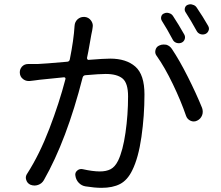

<svg xmlns="http://www.w3.org/2000/svg" viewBox="-20 -858 1040 904"><path d="M960 -736.3Q963.9 -729.5 963.9 -722.7Q963.9 -718.8 961.9 -713.9Q958 -703.1 947.3 -698.2Q935.5 -693.4 923.8 -697.3Q912.1 -701.2 906.2 -711.9Q878.9 -761.7 853.5 -800.8Q847.7 -809.6 850.6 -820.3Q853.5 -831.1 863.3 -835Q870.1 -837.9 877 -837.9Q881.8 -837.9 886.7 -835.9Q899.4 -833 906.2 -822.3Q935.5 -779.3 960 -736.3ZM847.7 -695.3Q853.5 -684.6 849.6 -673.3Q845.7 -662.1 835 -657.2Q823.2 -652.3 811 -656.2Q798.8 -660.2 793 -671.9Q766.6 -721.7 742.2 -759.8Q736.3 -769.5 739.3 -780.3Q742.2 -791 752.9 -794.9Q758.8 -797.9 765.6 -797.9Q771.5 -797.9 776.4 -795.9Q788.1 -793 794.9 -782.2Q821.3 -742.2 847.7 -695.3ZM331.1 -736.3Q332 -754.9 345.7 -767.6Q358.4 -778.3 374 -778.3Q377 -778.3 378.9 -778.3Q397.5 -776.4 408.2 -761.7Q417 -750 417 -736.3Q417 -732.4 416 -727.5Q415 -720.7 414.1 -714.8Q411.1 -703.1 403.3 -657.2Q395.5 -611.3 389.6 -585Q389.6 -581.1 392.1 -578.1Q394.5 -575.2 397.5 -576.2Q469.7 -582 499 -582Q574.2 -582 617.2 -544.4Q660.2 -506.8 660.2 -413.1Q660.2 -313.5 646 -213.9Q631.8 -114.3 602.5 -55.7Q580.1 -9.8 545.4 8.3Q510.7 26.4 458 26.4Q425.8 26.4 382.8 19.5Q364.3 16.6 351.1 2.9Q337.9 -10.7 335 -30.3Q332 -44.9 343.3 -54.7Q354.5 -64.5 369.1 -61.5Q417 -50.8 450.2 -50.8Q480.5 -50.8 501 -61.5Q521.5 -72.3 536.1 -101.6Q558.6 -148.4 570.8 -232.9Q583 -317.4 583 -404.3Q583 -466.8 557.1 -488.3Q531.2 -509.8 477.5 -509.8Q449.2 -509.8 381.8 -503.9Q372.1 -502.9 369.1 -493.2Q293.9 -198.2 186.5 -9.8Q176.8 6.8 159.2 12.7Q150.4 15.6 142.6 15.6Q132.8 15.6 123 11.7Q108.4 4.9 103.5 -10.7Q101.6 -16.6 101.6 -21.5Q101.6 -31.2 108.4 -41Q166 -130.9 212.4 -252Q258.8 -373 288.1 -485.4Q289.1 -489.3 287.1 -491.7Q285.2 -494.1 281.2 -494.1Q212.9 -487.3 166 -482.4Q160.2 -481.4 144.5 -479.5Q128.9 -477.5 120.1 -476.6Q117.2 -476.6 114.3 -476.6Q100.6 -476.6 88.9 -485.4Q73.2 -497.1 73.2 -517.6Q73.2 -532.2 83 -543.9Q94.7 -556.6 112.3 -556.6Q132.8 -556.6 157.2 -556.6Q186.5 -557.6 296.9 -567.4Q306.6 -568.4 308.6 -578.1Q327.1 -669.9 331.1 -736.3ZM717.8 -594.7Q710.9 -603.5 710.9 -614.3Q710.9 -618.2 711.9 -622.1Q715.8 -637.7 729.5 -643.6Q739.3 -648.4 750 -648.4Q755.9 -648.4 762.7 -647.5Q779.3 -642.6 789.1 -627.9Q825.2 -574.2 864.7 -495.6Q904.3 -417 931.6 -349.6Q934.6 -340.8 934.6 -332Q934.6 -323.2 931.6 -315.4Q924.8 -297.9 908.2 -290Q900.4 -286.1 892.6 -286.1Q884.8 -286.1 877.9 -289.1Q862.3 -295.9 856.4 -311.5Q832 -382.8 793.9 -461.9Q755.9 -541 717.8 -594.7Z"/></svg>

Font: Gen Jyuu GothicX Regular
Style: Regular
Weight: 400
Designer: [Source Han Sans]
Ryoko NISHIZUKA  (kana & ideographs); Paul D. Hunt (Latin, Greek & Cyrillic); Wenlong ZHANG  (bopomofo
Version: Version 1.002.20150607